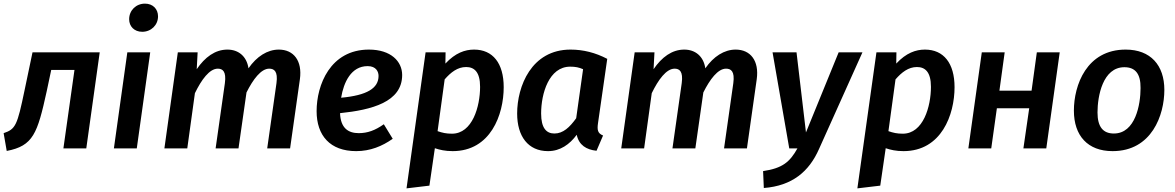

<svg xmlns="http://www.w3.org/2000/svg" viewBox="-23 -817 6469 1057"><path d="M526 -529H156L112 -319C72 -127 63 -106 -3 -84L14 14C160 -14 183 -82 234 -314L259 -432H387L326 0H452Z M760 -642C809 -642 847 -679 847 -727C847 -767 819 -797 775 -797C726 -797 688 -760 688 -711C688 -672 716 -642 760 -642ZM804 -529H678L604 0H730Z M1512 -544C1449 -544 1390 -506 1345 -441C1335 -508 1289 -544 1229 -544C1161 -544 1105 -502 1060 -436L1065 -529H956L882 0H1008L1050 -304C1086 -378 1130 -439 1176 -439C1202 -439 1224 -425 1215 -359L1164 0H1290L1334 -308C1370 -380 1414 -439 1459 -439C1486 -439 1508 -425 1499 -359L1448 0H1574L1628 -381C1642 -482 1594 -544 1512 -544Z M2191 -404C2191 -479 2129 -544 2008 -544C1795 -544 1720 -349 1720 -205C1720 -71 1794 15 1938 15C2015 15 2081 -12 2139 -53L2090 -133C2042 -99 2000 -84 1952 -84C1894 -84 1852 -112 1849 -194C2023 -212 2191 -255 2191 -404ZM1855 -279C1869 -364 1910 -453 2001 -453C2048 -453 2061 -422 2061 -399C2061 -331 1997 -292 1855 -279Z M2215 220 2341 205 2371 -1C2398 8 2428 15 2469 15C2678 15 2750 -186 2750 -337C2750 -469 2690 -544 2587 -544C2537 -544 2484 -526 2429 -467L2430 -529H2320ZM2465 -81C2433 -81 2412 -86 2386 -95L2425 -380C2459 -419 2496 -448 2543 -448C2587 -448 2620 -422 2620 -339C2620 -231 2578 -81 2465 -81Z M3118 -544C2902 -544 2824 -341 2824 -192C2824 -67 2884 15 2994 15C3061 15 3113 -22 3152 -75C3164 -18 3205 7 3261 13L3297 -71C3267 -83 3264 -102 3269 -138L3320 -493C3255 -527 3188 -544 3118 -544ZM3116 -450C3145 -450 3164 -446 3187 -436L3149 -166C3113 -116 3077 -82 3029 -82C2985 -82 2956 -112 2956 -192C2956 -302 2999 -450 3116 -450Z M4027 -544C3964 -544 3905 -506 3860 -441C3850 -508 3804 -544 3744 -544C3676 -544 3620 -502 3575 -436L3580 -529H3471L3397 0H3523L3565 -304C3601 -378 3645 -439 3691 -439C3717 -439 3739 -425 3730 -359L3679 0H3805L3849 -308C3885 -380 3929 -439 3974 -439C4001 -439 4023 -425 4014 -359L3963 0H4089L4143 -381C4157 -482 4109 -544 4027 -544Z M4725 -529H4594L4414 -88L4362 -529H4230L4322 0H4367C4325 75 4285 109 4178 125L4182 218C4338 206 4431 128 4486 3Z M4697 220 4823 205 4853 -1C4880 8 4910 15 4951 15C5160 15 5232 -186 5232 -337C5232 -469 5172 -544 5069 -544C5019 -544 4966 -526 4911 -467L4912 -529H4802ZM4947 -81C4915 -81 4894 -86 4868 -95L4907 -380C4941 -419 4978 -448 5025 -448C5069 -448 5102 -422 5102 -339C5102 -231 5060 -81 4947 -81Z M5611 0H5737L5811 -529H5685L5656 -318H5479L5508 -529H5382L5308 0H5434L5465 -221H5643Z M6102 15C6318 15 6387 -184 6387 -322C6387 -458 6311 -544 6174 -544C5959 -544 5889 -348 5889 -208C5889 -70 5965 15 6102 15ZM6109 -82C6050 -82 6019 -118 6019 -198C6019 -288 6048 -447 6167 -447C6226 -447 6257 -412 6256 -332C6256 -242 6228 -82 6109 -82Z"/></svg>

Font: Fira Sans Medium
Style: Italic
Weight: 500
Italic angle: -8°
Designer: bBox Type GmbH & Carrois Corporate GbR & Edenspiekermann AG
Foundry: bBox Type GmbH & Carrois Corporate GbR & Edenspiekermann AG
Version: Version 4.301;PS 004.301;hotconv 1.0.88;makeotf.lib2.5.64775